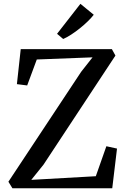

<svg xmlns="http://www.w3.org/2000/svg" viewBox="-20 -1008 680 1028"><path d="M46.5 0 25 -35 414.5 -623.5 475.5 -701 177 -689.5 125.5 -550.5 70.5 -557.5 91 -745H579L598 -710.5L213 -126.5L147.5 -45L493 -64.5L549.5 -225L606.5 -212.5L581 0ZM318 -799.5 285.5 -827 410.5 -987.5 482 -929Q469 -912 449.2 -893Q429.5 -874 406.8 -855.8Q384 -837.5 361.2 -822.8Q338.5 -808 319 -799.5Z"/></svg>

Font: Merriweather 60pt
Style: Regular
Weight: 400
Version: Version 2.100